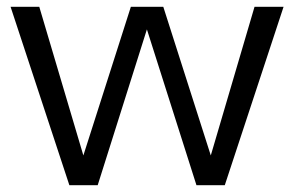

<svg xmlns="http://www.w3.org/2000/svg" viewBox="-20 -542 861 562"><path d="M725 -522H810L638 0H555L410 -456L266 0H183L11 -522H95L224 -87L363 -522H458L597 -87Z"/></svg>

Font: IngvarSans
Style: Regular
Weight: 500
Version: Version 3.000